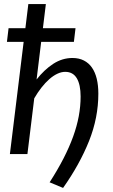

<svg xmlns="http://www.w3.org/2000/svg" viewBox="-20 -756 556 942"><path d="M22 -617.5H104.5L119 -736H205L190.5 -617.5H350.5L342.5 -550.5H182L159.5 -366Q197 -414 241.2 -442.8Q285.5 -471.5 335.5 -471.5Q367.5 -471.5 391.5 -459.2Q415.5 -447 431.2 -424.2Q447 -401.5 454.8 -369Q462.5 -336.5 462.5 -296.5Q462.5 -178.5 416.8 -64Q371 50.5 289.5 166L223.5 138.5Q263 77 291.5 21.5Q320 -34 338.8 -85.8Q357.5 -137.5 366.5 -186.2Q375.5 -235 375.5 -282.5Q375.5 -340.5 356.8 -372Q338 -403.5 300 -403.5Q281 -403.5 261 -394Q241 -384.5 221.5 -367.2Q202 -350 183.2 -326Q164.5 -302 148 -273.5L114.5 0H28.5L96 -550.5H14Z"/></svg>

Font: Lato
Style: Italic
Weight: 400
Italic angle: -7°
Designer: Lukasz Dziedzic
Foundry: tyPoland Lukasz Dziedzic
Version: Version 2.007; 2014-02-27